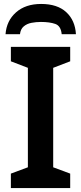

<svg xmlns="http://www.w3.org/2000/svg" viewBox="-20 -951 410 971"><path d="M335 0H35V-73L121 -105V-608L35 -641V-714H335V-641L249 -608V-105L335 -73ZM188 -931Q270 -931 315 -889.5Q360 -848 364 -778H292Q288 -820 259.5 -830Q231 -840 187 -840Q162 -840 139 -835.5Q116 -831 100 -817.5Q84 -804 81 -778H8Q13 -846 61 -888.5Q109 -931 188 -931Z"/></svg>

Font: Noto Sans SemiBold
Style: Regular
Weight: 600
Designer: Monotype Design Team
Foundry: Monotype Imaging Inc.
Version: Version 2.007